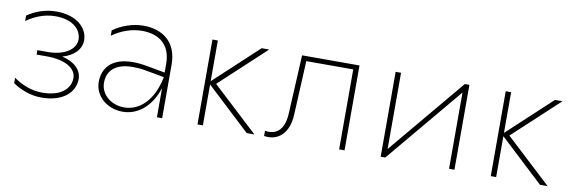

<svg xmlns="http://www.w3.org/2000/svg" viewBox="-44 -840 3455 1156"><g transform="rotate(10 1683.5 -262.5)"><path d="M229 4C361 4 431 -64 431 -144C431 -202 384 -244 310 -261C379 -280 423 -324 423 -380C423 -454 356 -522 229 -522C163 -522 101 -500 53 -466V-433C102 -467 160 -493 229 -493C335 -493 389 -439 389 -379C389 -318 321 -273 220 -273H156V-246H220C326 -246 399 -207 399 -145C399 -79 341 -26 229 -26C163 -26 104 -50 53 -86V-53C101 -20 162 4 229 4Z M935 0H967V-327C967 -470 873 -529 761 -529C698 -529 630 -507 576 -468V-435C632 -476 698 -497 758 -497C857 -497 934 -447 934 -327V-273L825 -293C792 -299 763 -302 736 -302C607 -302 553 -235 553 -149C553 -63 629 3 725 3C809 3 893 -51 935 -178ZM585 -150C585 -224 635 -273 740 -273C764 -273 790 -271 819 -266L934 -245C904 -91 816 -24 730 -24C651 -24 585 -77 585 -150Z M1484 0H1531L1251 -260L1530 -519H1484L1216 -270V-519H1183V0H1216V-250Z M2049 0H2082V-519H1731L1713 -163C1709 -67 1667 -31 1614 -31C1606 -31 1598 -31 1590 -33V-1C1598 0 1606 1 1614 1C1683 1 1740 -48 1746 -157L1762 -489H2049Z M2303 0H2331L2721 -466V0H2754V-519H2726L2336 -53V-519H2303Z M3277 0H3324L3044 -260L3323 -519H3277L3009 -270V-519H2976V0H3009V-250Z"/></g></svg>

Font: Chess Sans ExtraLight
Style: Regular
Weight: 275
Designer: Wolf Bōese
Foundry: Wolf Bōese
Version: Version 7.223;Glyphs 3.3 (3306)